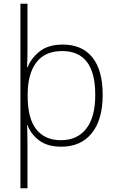

<svg xmlns="http://www.w3.org/2000/svg" viewBox="-20 -831 630 1034"><path d="M533 -320Q533 -186 474 -113.5Q415 -41 311 -41Q235 -41 190.5 -75Q146 -109 128 -157H126Q127 -128 127.5 -96Q128 -64 128 -36V183H90V-811H128V-578Q128 -556 127.5 -523.5Q127 -491 126 -469H129Q147 -517 193.5 -554Q240 -591 318 -591Q422 -591 477.5 -522Q533 -453 533 -320ZM493 -320Q493 -556 315 -556Q222 -556 175.5 -494.5Q129 -433 129 -321V-314Q129 -193 175.5 -134.5Q222 -76 308 -76Q396 -76 444.5 -138Q493 -200 493 -320Z"/></svg>

Font: Noto Sans Tamil UI ExtraLight
Style: Regular
Weight: 200
Designer: Jelle Bosma - Monotype Design Team
Foundry: Monotype Imaging Inc.
Version: Version 2.004; ttfautohint (v1.8.4.7-5d5b)